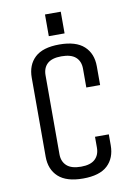

<svg xmlns="http://www.w3.org/2000/svg" viewBox="-92 -884 675 959"><g transform="rotate(-10 245.0 -405.0)"><path d="M345 -180H415V-125Q415 -60 375 -22.5Q335 15 251 15Q167 15 126 -22.5Q85 -60 85 -125V-525Q85 -590 125 -627.5Q165 -665 249 -665Q333 -665 374 -627.5Q415 -590 415 -525V-430H345V-525Q345 -563 321.5 -584Q298 -605 249 -605Q201 -605 178 -584Q155 -563 155 -525V-125Q155 -88 178.5 -66.5Q202 -45 251 -45Q299 -45 322 -66.5Q345 -88 345 -125ZM205 -715V-825H285V-715Z"/></g></svg>

Font: Unica One
Style: Regular
Weight: 400
Designer: Eduardo Rodriguez Tunni
Foundry: Eduardo Rodriguez Tunni
Version: Version 2.000; ttfautohint (v1.8.4.7-5d5b);gftools[0.9.23]